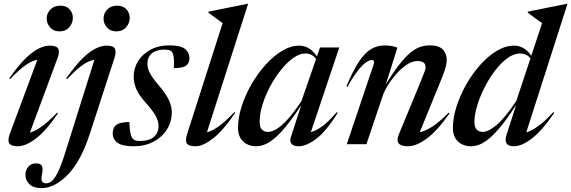

<svg xmlns="http://www.w3.org/2000/svg" viewBox="-20 -763 3023 1016"><path d="M227 -665Q227 -692.5 246.8 -712.8Q266.5 -733 299.5 -733Q330.5 -733 348 -714Q365.5 -695 365.5 -668.5Q365.5 -641 346.8 -619Q328 -597 295 -597Q263.5 -597 245.2 -617.8Q227 -638.5 227 -665ZM32.5 -56.5 177.5 -446.5Q153.5 -443.5 119.8 -421.2Q86 -399 33.5 -344.5L28.5 -348Q93.5 -440.5 146 -481Q198.5 -521.5 243.5 -521.5Q279.5 -521.5 288.2 -505.2Q297 -489 285 -457L138.5 -62Q160.5 -66.5 195 -89.5Q229.5 -112.5 282.5 -167L287 -163.5Q223.5 -70.5 169.8 -29.8Q116 11 74 11Q39 11 29 -4.5Q19 -20 32.5 -56.5Z M528 -665Q528 -692.5 547.5 -712.8Q567 -733 600 -733Q631 -733 648.8 -714Q666.5 -695 666.5 -668.5Q666.5 -641 647.5 -619Q628.5 -597 595.5 -597Q564 -597 546 -617.8Q528 -638.5 528 -665ZM455.5 -55.5Q407.5 92 338 162.2Q268.5 232.5 200 232.5Q157.5 232.5 136 212Q114.5 191.5 114.5 162.5Q114.5 138 129.2 119.8Q144 101.5 170.5 101.5Q194.5 101.5 201.5 114.5Q208.5 127.5 202.5 157.5Q196.5 187 202.5 197Q208.5 207 225 207Q240.5 207 255.5 194Q270.5 181 288 144.5Q305.5 108 327.5 37.5L479.5 -446.5Q455.5 -444 421.5 -421.8Q387.5 -399.5 335.5 -344.5L330 -348Q395 -440.5 447.2 -481Q499.5 -521.5 544.5 -521.5Q580.5 -521.5 588.2 -505.2Q596 -489 586 -457Z M664.5 -117Q666.5 -50.5 680.5 -32Q687.5 -22.5 697.5 -19.8Q707.5 -17 720.5 -17Q768 -17 793.5 -38Q819 -59 819 -97.5Q819 -121 804.8 -148Q790.5 -175 752.5 -217.5Q714.5 -260 701 -292.5Q687.5 -325 687.5 -356.5Q687.5 -402.5 711.2 -440.2Q735 -478 777.5 -500.5Q820 -523 876 -523Q935.5 -523 959 -504Q982.5 -485 982.5 -455Q982.5 -429 964.8 -415.8Q947 -402.5 900 -402.5Q902 -440 899.5 -459.2Q897 -478.5 890.5 -487Q884.5 -495 874.5 -497.8Q864.5 -500.5 849.5 -500.5Q807.5 -500.5 783.8 -480.8Q760 -461 760 -425Q760 -402.5 772.5 -377.5Q785 -352.5 822.5 -308.5Q860 -264 874.5 -231.8Q889 -199.5 889 -168.5Q889 -118.5 863.2 -77.8Q837.5 -37 792 -13Q746.5 11 687.5 11Q626.5 11 601.5 -7.8Q576.5 -26.5 576.5 -58Q576.5 -89 596.8 -103Q617 -117 664.5 -117Z M1158 -640.5Q1144.5 -650.5 1124.2 -665.5Q1104 -680.5 1082.5 -696L1083.5 -701.5L1290 -743H1293L1075 -63Q1097 -67.5 1132.8 -91.2Q1168.5 -115 1220.5 -170L1225 -166.5Q1161 -72 1107.5 -30.5Q1054 11 1015 11Q978 11 968.5 -4.2Q959 -19.5 971 -56.5Z M1519 -37 1574 -206Q1516.5 -119 1474.2 -72Q1432 -25 1399 -7Q1366 11 1336 11Q1294 11 1266.8 -14.5Q1239.5 -40 1239.5 -86.5Q1239.5 -140.5 1258.8 -200.5Q1278 -260.5 1310.8 -317.2Q1343.5 -374 1385.2 -420.2Q1427 -466.5 1472.8 -494Q1518.5 -521.5 1563.5 -521.5Q1619 -521.5 1657 -464.5L1673.5 -512H1775.5L1625 -64Q1648.5 -68.5 1683 -93Q1717.5 -117.5 1762 -169.5L1767 -166Q1705.5 -67.5 1653.2 -28.2Q1601 11 1560 11Q1533.5 11 1522.5 -2Q1511.5 -15 1519 -37ZM1354 -119Q1354 -89 1366 -77Q1378 -65 1398.5 -65Q1416.5 -65 1441.5 -79Q1466.5 -93 1499.5 -128.5Q1532.5 -164 1575 -227.5L1652.5 -451Q1640.5 -467 1626.5 -473.5Q1612.5 -480 1595.5 -480Q1565 -480 1531.8 -456.2Q1498.5 -432.5 1466.8 -393Q1435 -353.5 1409.5 -305.8Q1384 -258 1369 -209.2Q1354 -160.5 1354 -119Z M1819 -303.5 1813 -306Q1847.5 -388.5 1878.8 -435.8Q1910 -483 1942.8 -502.8Q1975.5 -522.5 2014 -522.5Q2035.5 -522.5 2050.2 -519.8Q2065 -517 2083 -511L2021.5 -316Q2062 -382 2094 -422.8Q2126 -463.5 2153 -485.2Q2180 -507 2204.5 -515Q2229 -523 2254.5 -523Q2303 -523 2323.5 -500.8Q2344 -478.5 2344 -447.5Q2344 -430 2338.5 -408.2Q2333 -386.5 2313.5 -338.5L2201 -63Q2227 -68 2264.8 -91.2Q2302.5 -114.5 2354.5 -167L2359 -163Q2293 -69.5 2237.5 -29.2Q2182 11 2139.5 11Q2064.5 11 2090 -50.5L2206.5 -332.5Q2221.5 -369 2226.8 -384.2Q2232 -399.5 2232 -408Q2232 -440 2189.5 -440Q2161.5 -440 2132.8 -421Q2104 -402 2078.5 -373.2Q2053 -344.5 2034 -314.2Q2015 -284 2007 -261L1919 0H1815L1957 -421.5Q1960.5 -431 1958.8 -438.2Q1957 -445.5 1948 -445.5Q1936.5 -445.5 1918.8 -434.2Q1901 -423 1876 -392.2Q1851 -361.5 1819 -303.5Z M2913 -166Q2849 -72 2795 -30.5Q2741 11 2699.5 11Q2640.5 11 2661 -51.5L2711.5 -208Q2666 -137.5 2630.2 -94.2Q2594.5 -51 2566.2 -28.2Q2538 -5.5 2515.2 2.8Q2492.5 11 2473 11Q2430.5 11 2403.5 -14.5Q2376.5 -40 2376.5 -86.5Q2376.5 -137.5 2394.8 -196.2Q2413 -255 2445.2 -312.5Q2477.5 -370 2519 -417.2Q2560.5 -464.5 2607.2 -493Q2654 -521.5 2701 -521.5Q2754.5 -521.5 2791.5 -468L2848.5 -640.5Q2835 -650 2814.2 -665.2Q2793.5 -680.5 2772.5 -696L2773.5 -701.5L2980 -743H2983L2765 -63Q2789.5 -69 2825 -93.5Q2860.5 -118 2908 -169.5ZM2490.5 -119Q2490.5 -89 2502.8 -77Q2515 -65 2535.5 -65Q2563 -65 2606.2 -100.2Q2649.5 -135.5 2712 -228.5L2787 -454Q2775.5 -468.5 2762 -474.2Q2748.5 -480 2732.5 -480Q2698.5 -480 2664 -454.5Q2629.5 -429 2598.2 -387.5Q2567 -346 2542.8 -297.5Q2518.5 -249 2504.5 -202Q2490.5 -155 2490.5 -119Z"/></svg>

Font: Newsreader Display Medium
Style: Italic
Weight: 500
Italic angle: -17°
Designer: Hugues Gentile
Foundry: Production Type
Version: Version 1.001